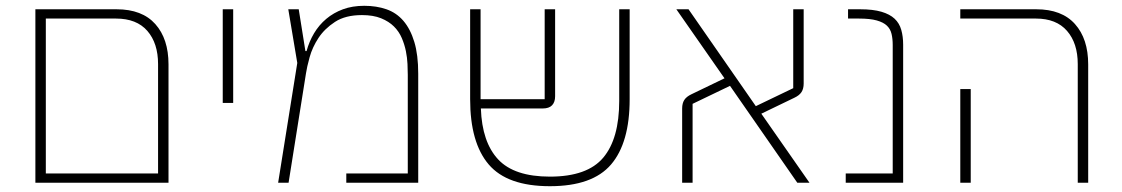

<svg xmlns="http://www.w3.org/2000/svg" viewBox="-20 -630 3867 662"><path d="M102 -598H382Q470 -598 515.5 -547Q561 -496 561 -408V0H102ZM525 -32V-409Q525 -481 488 -523.5Q451 -566 380 -566H138V-32Z M748 -598H784V-275H748Z M1005 -413 974 -598H1010L1033 -454H1037Q1046 -487 1063 -515.5Q1080 -544 1105 -565Q1130 -586 1162.5 -598Q1195 -610 1236 -610Q1278 -610 1312.5 -598Q1347 -586 1371 -558Q1395 -530 1408.5 -485.5Q1422 -441 1422 -376V0H1174V-32H1386V-372Q1386 -388 1385 -409.5Q1384 -431 1379.5 -453.5Q1375 -476 1365.5 -498.5Q1356 -521 1338.5 -538.5Q1321 -556 1294 -567Q1267 -578 1228 -578Q1171 -578 1135 -554.5Q1099 -531 1078 -499Q1057 -467 1047.5 -432.5Q1038 -398 1035 -377L975 0H939Z M1876 12Q1729 12 1665 -63Q1601 -138 1601 -288V-598H1637V-288H1858V-598H1894V-298Q1894 -278 1883.5 -267Q1873 -256 1851 -256H1638Q1642 -140 1697.5 -80.5Q1753 -21 1876 -21Q2005 -21 2060 -86.5Q2115 -152 2115 -282V-598H2151V-288Q2151 -138 2087 -63Q2023 12 1876 12Z M2332 -256Q2332 -274 2339.5 -285.5Q2347 -297 2364 -305L2478 -360L2312 -598H2354L2586 -264L2715 -326V-598H2751V-342Q2751 -324 2743.5 -312.5Q2736 -301 2719 -293L2605 -238L2771 0H2729L2497 -334L2368 -272V0H2332Z M2896 -32H3058V-475Q3058 -496 3054 -513Q3050 -530 3038 -541.5Q3026 -553 3003 -559.5Q2980 -566 2942 -566H2904V-598H2946Q2990 -598 3019 -589.5Q3048 -581 3064.5 -565.5Q3081 -550 3087.5 -527Q3094 -504 3094 -476V0H2896Z M3696 -409Q3696 -481 3659 -523.5Q3622 -566 3552 -566H3291V-598H3553Q3641 -598 3686.5 -547Q3732 -496 3732 -408V0H3696ZM3291 -323H3327V0H3291Z"/></svg>

Font: IBM Plex Sans Hebrew ExtraLight
Style: Regular
Weight: 200
Designer: Mike Abbink, Paul van der Laan, Pieter van Rosmalen, Yanek Iontef
Foundry: Bold Monday
Version: Version 1.2